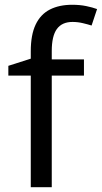

<svg xmlns="http://www.w3.org/2000/svg" viewBox="-20 -785 427 805"><path d="M332 -468H197V0H109V-468H15V-509L109 -539V-570Q109 -639 129.5 -682Q150 -725 189 -745Q228 -765 283 -765Q315 -765 341.5 -759.5Q368 -754 387 -747L364 -678Q348 -683 327 -688Q306 -693 284 -693Q240 -693 218.5 -663.5Q197 -634 197 -571V-536H332Z"/></svg>

Font: hexugurmukhi05
Style: Book
Weight: 400
Designer: Jelle Bosma - Monotype Design Team
Foundry: Monotype Imaging Inc.
Version: Version 2.003